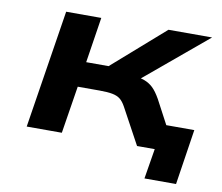

<svg xmlns="http://www.w3.org/2000/svg" viewBox="-72 -588 929 802"><g transform="rotate(10 392.5 -186.5)"><path d="M589 128 610 0H555L571 -107H759L723 128ZM67 0 146 -501H295L265 -308H360L580 -501H765L461 -247L460 -287Q496 -284 516.5 -276.5Q537 -269 553 -254Q569 -239 586 -209L697 0H535L452 -153Q441 -173 428.5 -183Q416 -193 395.5 -197Q375 -201 341 -201H248L216 0Z"/></g></svg>

Font: Nunito Sans 7pt Expanded
Style: Bold Italic
Weight: 700
Width: 7
Italic angle: -9°
Designer: Vernon Adams
Foundry: Vernon Adams
Version: Version 3.101;gftools[0.9.27]